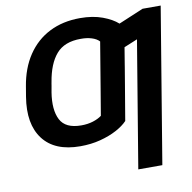

<svg xmlns="http://www.w3.org/2000/svg" viewBox="-98 -835 1135 1136"><g transform="rotate(-10 470.0 -266.5)"><path d="M670.9 -427.2 667.5 -405.8 650.9 -306.2 614.7 -91.3Q589.8 -64.9 546.9 -42Q503.9 -19 448.2 -4.6Q392.6 9.8 328.1 9.8Q174.8 9.8 105 -82Q35.2 -173.8 61.5 -334.5L69.8 -383.8L71.3 -393.1Q88.9 -502 140.6 -579.1Q192.4 -656.2 272.7 -696.8Q353 -737.3 456.1 -737.3Q533.2 -737.3 591.1 -715.8Q648.9 -694.3 681.6 -664.6L831.1 -727.5H939.9L785.6 204.1H641.1L767.1 -555.2L686.5 -522L670.9 -427.2ZM221.7 -373 215.8 -339.8 214.8 -334.5Q198.2 -231 229 -170.9Q259.8 -110.8 355 -110.8Q393.6 -110.8 425.5 -120.8Q457.5 -130.9 478 -146.5L504.4 -304.2L550.3 -580.6Q534.2 -598.1 504.4 -607.2Q474.6 -616.2 439.9 -615.7Q341.8 -616.2 292.2 -558.8Q242.7 -501.5 225.1 -393.1L223.6 -385.3Z"/></g></svg>

Font: Inter
Style: Bold Italic
Weight: 700
Italic angle: -9.39999°
Designer: Rasmus Andersson
Foundry: rsms
Version: Version 4.001;git-9221beed3